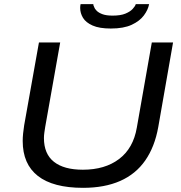

<svg xmlns="http://www.w3.org/2000/svg" viewBox="-20 -890 868 922"><path d="M379 12Q235 12 162 -45Q89 -102 89 -213Q89 -230 91 -249.5Q93 -269 96 -288L167 -686H269L197 -280Q195 -268 193 -253.5Q191 -239 191 -227Q191 -151 239 -113Q287 -75 378 -75Q484 -75 552 -126.5Q620 -178 637 -277L709 -686H811L740 -280Q723 -185 677.5 -119.5Q632 -54 557 -21Q482 12 379 12ZM512 -753Q457 -753 424.5 -767.5Q392 -782 378.5 -804.5Q365 -827 365 -852Q365 -857 365.5 -861.5Q366 -866 367 -870H428Q428 -867 429 -863.5Q430 -860 432 -857Q435 -847 445 -837.5Q455 -828 473 -821.5Q491 -815 521 -815Q559 -815 582 -824.5Q605 -834 617 -847Q629 -860 632 -870H696Q691 -843 671 -816Q651 -789 612.5 -771Q574 -753 512 -753Z"/></svg>

Font: Archivo SemiExpanded
Style: Italic
Weight: 400
Width: 6
Italic angle: -10°
Designer: Hector Gatti
Foundry: Omnibus-Type
Version: Version 2.001